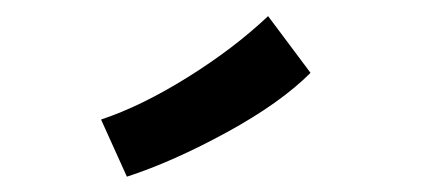

<svg xmlns="http://www.w3.org/2000/svg" viewBox="-20 -810 558 243"><path d="M107.9 -658.7Q159.2 -675.8 217.8 -712.4Q276.4 -749 319.3 -789.6L373 -717.8Q335 -679.7 267.1 -642.6Q199.2 -605.5 140.6 -586.4Z"/></svg>

Font: Fantasque Sans Mono
Style: Regular
Weight: 400
Monospace: yes
Designer: Jany Belluz
Version: Version 1.8.0 ; ttfautohint (v1.8.2)